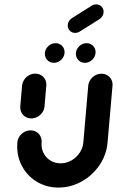

<svg xmlns="http://www.w3.org/2000/svg" viewBox="-20 -856 536 880"><path d="M123.7 -313.3Q108.5 -313.3 96.5 -320.7Q84.4 -328.1 78.1 -340.9Q71.9 -353.7 73 -368.9L81.1 -463Q82.6 -478.1 91.1 -490.9Q99.6 -503.7 113 -511.1Q126.3 -518.5 141.5 -518.5Q156.7 -518.5 168.9 -511.1Q181.1 -503.7 187.4 -490.9Q193.7 -478.1 192.2 -463L184.1 -368.9Q183 -353.7 174.3 -340.9Q165.6 -328.1 152.2 -320.7Q138.9 -313.3 123.7 -313.3ZM444.8 -518.1Q460 -518.1 472.2 -510.7Q484.4 -503.3 490.7 -490.6Q497 -477.8 495.6 -462.6L473 -203Q468.1 -146.3 435.9 -98.9Q403.7 -51.5 353.7 -23.9Q303.7 3.7 248.1 3.7Q195.6 3.7 152.2 -21.1Q108.9 -45.9 83.9 -89.1Q58.9 -132.2 58.9 -184.8Q58.9 -190.4 59.6 -203Q60.7 -218.1 69.4 -230.9Q78.1 -243.7 91.5 -251.1Q104.8 -258.5 120 -258.5Q135.2 -258.5 147.2 -251.1Q159.3 -243.7 165.6 -230.9Q171.9 -218.1 170.7 -203Q170.4 -200 170.4 -194.1Q170.4 -170 181.9 -150.2Q193.3 -130.4 213.3 -118.9Q233.3 -107.4 257.8 -107.4Q283.7 -107.4 306.7 -120.2Q329.6 -133 344.6 -155Q359.6 -177 361.9 -203L384.4 -462.6Q385.9 -477.8 394.4 -490.6Q403 -503.3 416.3 -510.7Q429.6 -518.1 444.8 -518.1ZM327.8 -609.3Q327.8 -622.2 334.6 -633.5Q341.5 -644.8 352.8 -651.5Q364.1 -658.1 376.7 -658.1Q394.1 -658.1 406.1 -646.3Q418.1 -634.4 418.1 -617Q418.1 -604.1 411.3 -592.8Q404.4 -581.5 393.1 -574.8Q381.9 -568.1 369.3 -568.1Q351.9 -568.1 339.8 -580Q327.8 -591.9 327.8 -609.3ZM185.6 -609.3Q185.6 -622.2 192.4 -633.5Q199.3 -644.8 210.6 -651.5Q221.9 -658.1 234.4 -658.1Q251.9 -658.1 263.9 -646.3Q275.9 -634.4 275.9 -617Q275.9 -604.1 269.1 -592.8Q262.2 -581.5 250.9 -574.8Q239.6 -568.1 227 -568.1Q209.6 -568.1 197.6 -580Q185.6 -591.9 185.6 -609.3ZM324.4 -705.2Q310 -705.2 300.2 -715.2Q290.4 -725.2 290.4 -739.6Q290.4 -749.6 295.6 -758.3Q300.7 -767 309.3 -772.6L399.6 -829.6Q409.3 -835.9 420.7 -835.9Q435.2 -835.9 445 -826.1Q454.8 -816.3 454.8 -802.2Q454.8 -791.9 449.8 -783.1Q444.8 -774.4 436.3 -768.5L345.6 -711.5Q335.9 -705.2 324.4 -705.2Z"/></svg>

Font: 26F Galaxy Sans Black
Style: Italic
Weight: 900
Italic angle: -5°
Designer: C₂₉H₂₅N₃O₅
Version: Version 1.200